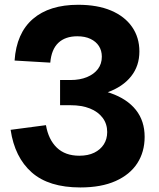

<svg xmlns="http://www.w3.org/2000/svg" viewBox="-20 -792 682 823"><path d="M25.5 -235.5 177 -255.5Q187.5 -194 223.5 -159.2Q259.5 -124.5 320 -124.5Q357.5 -124.5 384 -137.5Q410.5 -150.5 425 -173.2Q439.5 -196 439.5 -226Q439.5 -261 420 -287Q400.5 -313 365.5 -327Q330.5 -341 282.5 -341V-417.5Q383 -417.5 454 -392.8Q525 -368 562.5 -320.8Q600 -273.5 600 -205.5Q600 -141 568.5 -92.2Q537 -43.5 475.5 -16Q414 11.5 324.5 11.5Q189 11.5 116 -53Q43 -117.5 25.5 -235.5ZM42.5 -532.5Q50.5 -650 121 -710.8Q191.5 -771.5 315 -771.5Q397.5 -771.5 456 -746.8Q514.5 -722 546 -676.8Q577.5 -631.5 577.5 -571.5Q577.5 -509.5 542 -464.8Q506.5 -420 440.2 -396Q374 -372 282.5 -372.5V-449Q322.5 -449 352.8 -461.5Q383 -474 399.8 -496.2Q416.5 -518.5 416.5 -549Q416.5 -575 404 -594.5Q391.5 -614 368 -625.2Q344.5 -636.5 311.5 -636.5Q260 -636.5 230.2 -608.5Q200.5 -580.5 195.5 -523.5ZM237.5 -449H282.5V-341H237.5Z"/></svg>

Font: Hepta Slab ExtraLight
Style: Bold
Weight: 700
Version: Version 1.102